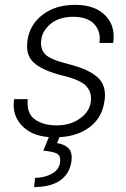

<svg xmlns="http://www.w3.org/2000/svg" viewBox="-20 -558 519 794"><path d="M206 10Q119 10 73 -36Q36.5 -73 36.5 -123.5Q36.5 -135 38.5 -148H94.5L94 -132Q94 -86 124 -64.5Q159 -39.5 214 -39.5Q271 -39.5 310 -67.5Q356.5 -100 356.5 -150Q356.5 -179 338.5 -200Q316 -226.5 243 -244.5Q156.5 -265.5 120.5 -298.5Q91.5 -324 92 -368Q92 -380 94 -394Q104.5 -458 157.5 -498Q210.5 -538 291 -538Q372.5 -538 415.5 -494Q450 -459 450 -407.5Q450 -394.5 448 -380.5H391Q392.5 -390.5 392.5 -399Q392.5 -432.5 370.5 -457.5Q342.5 -488.5 283 -488.5Q226 -488.5 191.5 -461Q149.5 -428 149.5 -379Q149.5 -352.5 165.5 -335Q186 -312 261 -293.5Q347.5 -272 385 -237Q414.5 -209 414 -163.5Q414 -151 411.5 -137Q401 -67.5 346 -28.8Q291 10 206 10ZM121 215.5 125 177.5Q161 177.5 191.5 162Q229 143.5 229 103.5Q229 86 218.5 79Q203 69 159 65L184.5 3H228L216 34Q248 38.5 265.5 57.5Q276.5 70.5 276.5 94Q276.5 104.5 274 117.5Q264 165.5 225.2 190.5Q186.5 215.5 121 215.5Z"/></svg>

Font: Roberto Sans Light
Style: Italic
Weight: 300
Italic angle: -11°
Designer: Google
Version: Version 1.00;June 11, 2020;FontCreator 12.0.0.2522 64-bit; t